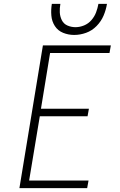

<svg xmlns="http://www.w3.org/2000/svg" viewBox="-20 -969 616 989"><path d="M80 0H429L436 -39H130L185 -370H431L438 -409H191L238 -696H544L551 -735H201ZM362 -789Q393 -789 423.5 -800Q454 -811 477.5 -835Q501 -859 513.5 -888.5Q526 -918 531 -949H487Q483 -927 475 -905.5Q467 -884 451 -865.5Q435 -847 413 -838Q391 -829 369 -829Q347 -829 327.5 -837.5Q308 -846 298.5 -865Q289 -884 288 -905.5Q287 -927 291 -949H247Q242 -919 244.5 -889Q247 -859 262.5 -835Q278 -811 305 -800Q332 -789 362 -789Z"/></svg>

Font: Iosevka Sparkle Extralight
Style: Italic
Weight: 200
Italic angle: -9°
Designer: Belleve Invis
Foundry: Belleve Invis
Version: Version 4.5.0; ttfautohint (v1.8.3)